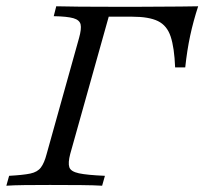

<svg xmlns="http://www.w3.org/2000/svg" viewBox="-25 -591 650 611"><path d="M-4.8 0 4 -31.5Q48.4 -33.9 71.4 -38.7Q94.4 -43.5 105.2 -58.1Q116.1 -72.6 123.4 -100.8L226.6 -470.2Q234.7 -499.2 231.5 -513.3Q228.2 -527.4 208.5 -533.1Q188.7 -538.7 146 -539.5L154 -571Q182.3 -570.2 228.6 -569.8Q275 -569.4 338.7 -569.4Q377.4 -569.4 414.1 -569.4Q450.8 -569.4 484.7 -569.8Q518.5 -570.2 548.8 -570.2Q579 -570.2 605.6 -571Q590.3 -524.2 580.2 -477.4Q570.2 -430.6 564.5 -376.6H532.3Q529.8 -439.5 518.1 -474.6Q506.5 -509.7 477.8 -523.8Q449.2 -537.9 395.2 -537.9H321L198.4 -100.8Q191.1 -72.6 195.6 -58.9Q200 -45.2 226.2 -39.5Q252.4 -33.9 308.9 -31.5L300 0Q275 -1.6 232.3 -2Q189.5 -2.4 133.9 -2.4Q88.7 -2.4 53.6 -2Q18.5 -1.6 -4.8 0Z"/></svg>

Font: Playfair 12pt Light
Style: Italic
Weight: 300
Italic angle: -15.6°
Designer: Claus Eggers Sørensen
Foundry: Claus Eggers Sørensen
Version: Version 2.000;gftools[0.9.28]